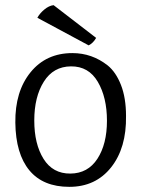

<svg xmlns="http://www.w3.org/2000/svg" viewBox="-20 -710 548 745"><path d="M324 -534 125 -641Q134 -658 152 -673Q170 -688 188 -690L353 -563Q342 -543 324 -534ZM261 -504Q337 -504 398 -456Q430 -430 449.5 -380Q469 -330 469 -260Q471 -136 411 -60.5Q351 15 249 15Q147 15 94 -49Q41 -113 39.5 -234Q38 -355 98.5 -429.5Q159 -504 261 -504ZM255.5 -452.5Q187 -452 150 -393Q113 -334 113 -242.5Q113 -151 149 -93.5Q185 -36 253 -36.5Q321 -37 358 -94Q395 -151 395 -241.5Q395 -332 359.5 -392.5Q324 -453 255.5 -452.5Z"/></svg>

Font: Karma
Style: Regular
Weight: 400
Designer: Joana Correia
Foundry: Indian Type Foundry
Version: Version 1.202;PS 1.0;hotconv 1.0.78;makeotf.lib2.5.61930; tt